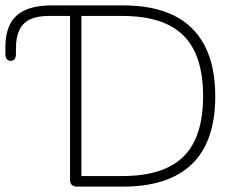

<svg xmlns="http://www.w3.org/2000/svg" viewBox="-20 -690 859 710"><path d="M0 -490V-516Q0 -568 18 -602Q36 -636 74 -653Q112 -670 170 -670H277V-631H159Q118 -631 91.5 -618.5Q65 -606 52 -579.5Q39 -553 39 -513V-490Q39 -478 34 -471.5Q29 -465 20 -465Q10 -465 5 -471.5Q0 -478 0 -490ZM239 -25V-645Q239 -657 245.5 -663.5Q252 -670 264 -670H436Q547 -670 622.5 -633Q698 -596 737 -521Q776 -446 776 -334Q776 -166 689.5 -83Q603 0 436 0H264Q252 0 245.5 -6.5Q239 -13 239 -25ZM731 -334Q731 -487 658 -559Q585 -631 432 -631H281V-39H432Q585 -39 658 -110.5Q731 -182 731 -334Z"/></svg>

Font: SN Pro Thin
Style: Regular
Weight: 200
Designer: Tobias Whetton
Foundry: Supernotes
Version: Version 1.003;Glyphs 3.3 (3324)